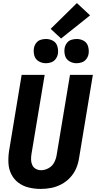

<svg xmlns="http://www.w3.org/2000/svg" viewBox="-20 -1223 625 1251"><path d="M245 8Q279 8 313 1.5Q347 -5 379.5 -22Q412 -39 437 -66Q462 -93 476 -125.5Q490 -158 495 -192L585 -735H436L349 -212Q345 -187 332.5 -163.5Q320 -140 296 -127Q272 -114 248 -114Q229 -114 213.5 -122.5Q198 -131 190.5 -147Q183 -163 182.5 -181.5Q182 -200 185 -219L271 -735H121L39 -239Q33 -199 35 -160Q37 -121 54 -87.5Q71 -54 100.5 -32Q130 -10 168 -1Q206 8 245 8ZM479 -811Q496 -811 513.5 -817Q531 -823 542.5 -838.5Q554 -854 557 -871Q561 -896 554 -920.5Q547 -945 526 -957Q505 -969 479 -969Q462 -969 444.5 -963.5Q427 -958 415.5 -942.5Q404 -927 401 -909Q397 -884 404 -860Q411 -836 432.5 -823.5Q454 -811 479 -811ZM279 -811Q296 -811 313.5 -817Q331 -823 342.5 -838.5Q354 -854 357 -871Q361 -896 354 -920.5Q347 -945 326 -957Q305 -969 279 -969Q262 -969 244.5 -963.5Q227 -958 215.5 -942.5Q204 -927 201 -909Q197 -884 204 -860Q211 -836 232.5 -823.5Q254 -811 279 -811ZM378 -972 567 -1123 481 -1203 310 -1035Z"/></svg>

Font: Iosevka Sparkle Heavy Oblique
Style: Regular
Weight: 900
Italic angle: -9°
Designer: Belleve Invis
Foundry: Belleve Invis
Version: Version 4.5.0; ttfautohint (v1.8.3)